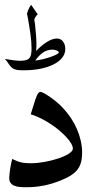

<svg xmlns="http://www.w3.org/2000/svg" viewBox="-39 -831 453 808"><path d="M90.3 -350.1Q99.6 -380.4 105.5 -398.9Q111.3 -417.5 115.7 -427.5Q120.1 -437.5 123.5 -440.9Q127 -444.3 131.3 -444.3Q136.2 -444.3 147.2 -438.2Q158.2 -432.1 171.9 -422.6Q185.5 -413.1 199.7 -401.4Q213.9 -389.6 224.6 -377.9Q243.7 -357.9 259 -335Q274.4 -312 284.9 -287.6Q295.4 -263.2 301 -238Q306.6 -212.9 306.6 -189Q306.6 -166.5 302.2 -149.2Q297.9 -131.8 287.6 -118.2Q277.3 -104.5 260 -93.3Q242.7 -82 216.8 -71.8Q182.6 -57.6 146.2 -50.3Q109.9 -43 70.8 -43Q56.6 -43 43.7 -44.2Q30.8 -45.4 21 -49.6Q11.2 -53.7 5.6 -61.3Q0 -68.8 0 -81.1Q0 -88.4 1 -99.1Q2 -109.9 3.9 -121.6Q5.9 -133.3 8.1 -144Q10.3 -154.8 12.2 -162.1Q23.4 -156.7 32.7 -153.1Q42 -149.4 51 -147.5Q60.1 -145.5 69.8 -144.8Q79.6 -144 91.3 -144Q118.2 -144 148.9 -149.7Q179.7 -155.3 206.1 -164.1Q232.4 -172.9 250 -183.8Q267.6 -194.8 267.6 -205.6Q267.6 -214.8 260.3 -227.5Q252.9 -240.2 240 -254.2Q227.1 -268.1 210 -282.5Q192.9 -296.9 173.1 -309.8Q153.3 -322.8 132.1 -333.3Q110.8 -343.8 90.3 -350.1ZM208.5 -610.4Q208.5 -614.3 200.4 -618.2Q192.4 -622.1 181.6 -622.1Q160.6 -622.1 142.8 -610.4Q125 -598.6 109.4 -576.2Q123.5 -577.6 140.9 -581.8Q158.2 -585.9 173.1 -591.1Q188 -596.2 198.2 -601.3Q208.5 -606.4 208.5 -610.4ZM235.8 -624.5Q235.8 -605 222.9 -588.4Q210 -571.8 186.8 -560.1Q163.6 -548.3 131.3 -541.7Q99.1 -535.2 61 -535.2Q45.4 -535.2 35.4 -536.4Q25.4 -537.6 17.8 -541.5Q10.3 -545.4 3.7 -553.7Q-2.9 -562 -11.7 -575.7V-575.2Q-12.7 -576.2 -14.9 -578.9Q-17.1 -581.5 -18.6 -583Q6.3 -578.6 21.2 -576.9Q36.1 -575.2 42.5 -575.2Q58.1 -575.2 68.1 -577.4Q78.1 -579.6 83.7 -585.4Q89.4 -591.3 91.6 -601.6Q93.8 -611.8 93.8 -627.9Q93.8 -640.6 92.5 -656.2Q91.3 -671.9 89.1 -687.7Q86.9 -703.6 84.5 -718.5Q82 -733.4 80.1 -744.9Q78.1 -756.3 76.7 -763.4Q75.2 -770.5 74.7 -770.5V-770Q74.7 -784.2 91.8 -811L119.6 -771Q105.5 -755.9 105.5 -747.6Q105.5 -746.1 106.2 -742.2Q106.9 -738.3 107.7 -733.4Q108.4 -728.5 108.9 -724.4Q109.4 -720.2 109.4 -717.8Q111.3 -699.7 112.8 -680.9Q114.3 -662.1 114.3 -644.5Q114.3 -629.9 112.8 -616.7Q165 -668.9 200.2 -668.9Q216.8 -668.9 226.3 -656.2Q235.8 -643.6 235.8 -624.5Z"/></svg>

Font: HM XNiloofar
Style: Regular
Weight: 400
Designer: Hossein Movahhedian
Version: Version 2.8, 2015